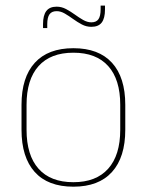

<svg xmlns="http://www.w3.org/2000/svg" viewBox="-20 -674 539 705"><path d="M249.5 11.5Q156 11.5 107.5 -42.5Q59 -96.5 59 -197.5V-289Q59 -390 107.8 -443.5Q156.5 -497 249.5 -497Q342.5 -497 391.2 -443.5Q440 -390 440 -289V-197.5Q440 -96.5 391.2 -42.5Q342.5 11.5 249.5 11.5ZM249.5 -5Q333 -5 377.2 -54.5Q421.5 -104 421.5 -197.5V-289Q421.5 -382 377.5 -431.2Q333.5 -480.5 249.5 -480.5Q165.5 -480.5 121.5 -431.2Q77.5 -382 77.5 -289V-197.5Q77.5 -104 121.5 -54.5Q165.5 -5 249.5 -5ZM315.5 -575.5Q297 -575.5 280.5 -584.2Q264 -593 248.5 -604.2Q233 -615.5 218 -624.2Q203 -633 188 -633Q170 -633 161.8 -621.5Q153.5 -610 153.5 -585V-571H138V-585.5Q138 -617.5 150 -633.5Q162 -649.5 188 -649.5Q206 -649.5 222.5 -640.8Q239 -632 254.5 -620.8Q270 -609.5 285.2 -600.8Q300.5 -592 315.5 -592Q333.5 -592 341.5 -603.5Q349.5 -615 349.5 -640V-653.5H365.5V-639Q365.5 -607 353.5 -591.2Q341.5 -575.5 315.5 -575.5Z"/></svg>

Font: Anek Gurmukhi Thin
Style: Regular
Weight: 250
Designer: Sarang Kulkarni (Gurmukhi), Yesha Goshar (Latin)
Foundry: Ek Type
Version: Version 1.003